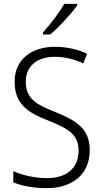

<svg xmlns="http://www.w3.org/2000/svg" viewBox="-20 -967 533 997"><path d="M381 -939V-947H314C288 -902 242 -842 203 -798V-788H241C287 -827 351 -896 381 -939ZM446 -187C446 -298 379 -340 265 -386C168 -425 114 -454 114 -543C114 -625 174 -672 264 -672C312 -672 363 -661 413 -638L432 -688C385 -710 328 -724 265 -724C144 -724 55 -658 56 -542C56 -428 123 -383 228 -342C339 -298 388 -267 388 -184C388 -94 325 -42 225 -42C159 -42 95 -58 49 -78V-20C93 -2 151 10 223 10C355 10 446 -61 446 -187Z"/></svg>

Font: Noto Sans Gujarati SemiCondensed Light
Style: Regular
Weight: 300
Width: 4
Designer: Jelle Bosma - Monotype Design Team, Universal Thirst
Foundry: Monotype Imaging Inc.
Version: Version 2.106